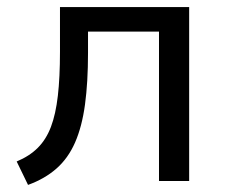

<svg xmlns="http://www.w3.org/2000/svg" viewBox="-20 -510 640 541"><path d="M59 11 27 -55Q63 -70 86.5 -93.5Q110 -117 123.5 -152.5Q137 -188 143 -240Q149 -292 149 -364V-490H513V0H428V-421H228V-361Q228 -278 219.5 -215.5Q211 -153 191.5 -108.5Q172 -64 139 -35Q106 -6 59 11Z"/></svg>

Font: Nunito Sans 10pt
Style: Regular
Weight: 400
Designer: Vernon Adams
Foundry: Vernon Adams
Version: Version 3.101;gftools[0.9.27]